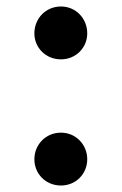

<svg xmlns="http://www.w3.org/2000/svg" viewBox="-20 -556 375 592"><path d="M168 16C214 16 249 -20 249 -65C249 -110 214 -147 168 -147C121 -147 86 -110 86 -65C86 -20 121 16 168 16ZM168 -373C214 -373 249 -409 249 -453C249 -499 214 -536 168 -536C121 -536 86 -499 86 -453C86 -409 121 -373 168 -373Z"/></svg>

Font: Noto Serif JP
Style: Bold
Weight: 700
Designer: Ryoko NISHIZUKA 西塚涼子 (kana & ideographs); Frank Grießhammer (Latin, Greek & Cyrillic); Wenlong ZHANG 张文龙 (bopomofo); San
Foundry: Adobe
Version: Version 2.001;hotconv 1.1.0;makeotfexe 2.6.0